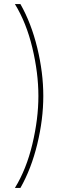

<svg xmlns="http://www.w3.org/2000/svg" viewBox="-20 -770 320 940"><path d="M80 -750Q133 -657 162.5 -535.5Q192 -414 192 -300Q192 -186 162.5 -64.5Q133 57 80 150H53Q109 59 138.5 -64.5Q168 -188 168 -300Q168 -412 138.5 -535.5Q109 -659 53 -750Z"/></svg>

Font: Nacelle Thin
Style: Regular
Weight: 100
Designer: Sora Sagano
Foundry: Sora Sagano
Version: Version 1.000;FEAKit 1.0